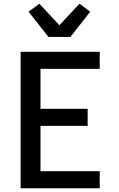

<svg xmlns="http://www.w3.org/2000/svg" viewBox="-20 -1014 640 1034"><path d="M91 0V-735H517V-643H198V-428H452V-336H198V-92H517V0ZM241 -815 134 -951 192 -994 300 -878 408 -994 466 -951 359 -815Z"/></svg>

Font: Iosevka Semibold Extended
Style: Regular
Weight: 600
Width: 7
Monospace: yes
Designer: Belleve Invis
Foundry: Belleve Invis
Version: Version 32.5.0; ttfautohint (v1.8.4)